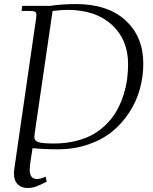

<svg xmlns="http://www.w3.org/2000/svg" viewBox="-20 -731 756 950"><path d="M48.8 126Q48.8 115.2 53.2 87.9L158.2 -637.2Q160.2 -650.9 160.2 -655.8Q160.2 -668.5 153.3 -672.6Q146.5 -676.8 127.9 -676.8H86.9L89.8 -702.1H229Q288.1 -710.9 356 -710.9Q512.7 -710.9 600.8 -630.4Q689 -549.8 689 -416Q689 -352.1 672.1 -291Q655.3 -230 620.4 -175.8Q585.4 -121.6 535.9 -80.8Q486.3 -40 416.5 -16.1Q346.7 7.8 265.1 7.8Q198.2 7.8 141.1 2L131.8 61Q127 94.2 127 108.9Q127 154.8 163.1 154.8Q180.2 154.8 206.1 143.1L210.9 168Q175.3 186 157 192.6Q138.7 199.2 115.2 199.2Q86.4 199.2 67.6 180.7Q48.8 162.1 48.8 126ZM149.9 -54.2Q149.9 -34.2 169.9 -27.6Q189.9 -21 247.1 -21Q307.1 -21 358.4 -34.2Q409.7 -47.4 446.8 -69.8Q483.9 -92.3 513.2 -123.5Q542.5 -154.8 561 -189.5Q579.6 -224.1 591.8 -263.4Q604 -302.7 608.9 -339.4Q613.8 -376 613.8 -413.1Q613.8 -535.2 533.2 -608.6Q452.6 -682.1 314.9 -682.1Q287.6 -682.1 240.2 -676.8L151.9 -73.2Q149.9 -59.6 149.9 -54.2Z"/></svg>

Font: Dihjauti S
Style: Italic
Weight: 400
Italic angle: -9°
Designer: T. Christopher White
Version: Version 3.0.0